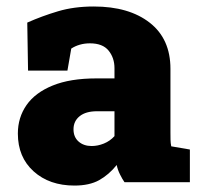

<svg xmlns="http://www.w3.org/2000/svg" viewBox="-20 -558 610 588"><path d="M208 10.3Q131.3 10.3 83 -33.2Q34.7 -76.7 34.7 -148.9Q34.7 -198.2 61.3 -236.3Q87.9 -274.4 141.4 -296.1Q194.8 -317.9 275.4 -317.9H330.6V-349.1Q330.6 -380.9 312.5 -403.1Q294.4 -425.3 255.4 -425.3Q238.8 -425.3 224.4 -421.1Q210 -417 198.2 -409.2L186.5 -341.8H65.9L63.5 -488.8Q108.4 -508.8 157.5 -523.4Q206.5 -538.1 267.1 -538.1Q375 -538.1 438.5 -488.5Q502 -439 502 -347.2V-152.3Q502 -141.1 502.2 -130.4Q502.4 -119.6 504.4 -109.9L561.5 -100.1V0H361.3Q355 -8.8 347.7 -23.4Q340.3 -38.1 337.4 -52.7Q313.5 -22.9 283.7 -6.3Q253.9 10.3 208 10.3ZM260.7 -110.8Q279.3 -110.8 298.1 -118.4Q316.9 -126 330.6 -141.1V-217.3H277.3Q242.7 -217.3 223.9 -202.1Q205.1 -187 205.1 -162.1Q205.1 -138.2 220.7 -124.5Q236.3 -110.8 260.7 -110.8Z"/></svg>

Font: Roboto Slab LO Black
Style: Regular
Weight: 900
Designer: Google
Version: Version 2.000